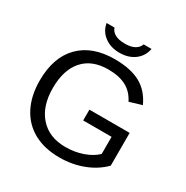

<svg xmlns="http://www.w3.org/2000/svg" viewBox="-195 -1032 1167 1204"><g transform="rotate(30 389.0 -430.0)"><path d="M50.3 -347.2Q50.3 -514.6 140.1 -606.4Q230 -698.2 392.6 -698.2Q506.8 -698.2 578.1 -659.7Q649.4 -621.1 688 -536.1L599.1 -509.8Q569.8 -568.4 518.3 -595.2Q466.8 -622.1 390.1 -622.1Q271 -622.1 208 -550Q145 -478 145 -347.2Q145 -216.8 211.9 -141.4Q278.8 -65.9 397 -65.9Q464.4 -65.9 522.7 -86.4Q581.1 -106.9 617.2 -142.1V-266.1H411.6V-344.2H703.1V-106.9Q648.4 -51.3 569.1 -20.8Q489.7 9.8 397 9.8Q289.1 9.8 210.9 -33.2Q132.8 -76.2 91.6 -157Q50.3 -237.8 50.3 -347.2ZM395.5 -747.1Q330.6 -747.1 286.4 -780.8Q242.2 -814.5 233.4 -868.7H290.5Q298.8 -842.8 325.4 -828.1Q352.1 -813.5 396.5 -813.5Q440.9 -813.5 467 -828.4Q493.2 -843.3 501.5 -868.7H558.6Q548.3 -813 504.4 -780Q460.4 -747.1 395.5 -747.1Z"/></g></svg>

Font: Liberation Sans
Style: Regular
Weight: 400
Designer: Steve Matteson
Foundry: Ascender Corporation
Version: Version 2.00.1